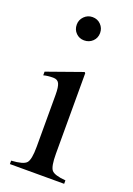

<svg xmlns="http://www.w3.org/2000/svg" viewBox="-134 -736 546 788"><g transform="rotate(20 139.0 -341.5)"><path d="M180 -632Q180 -610 165 -595.5Q150 -581 128 -581Q107 -581 92.5 -595.5Q78 -610 78 -632Q78 -653 93 -668Q108 -683 129 -683Q151 -683 165.5 -668Q180 -653 180 -632ZM253 0H16V-15Q68 -18 81.5 -33Q95 -48 95 -104V-331Q95 -366 88 -380Q81 -394 62 -394Q38 -394 20 -389V-405L175 -460L179 -456V-105Q179 -49 191.5 -34Q204 -19 253 -15Z"/></g></svg>

Font: STIX
Style: Regular
Weight: 400
Designer: MicroPress Inc., with final additions and corrections provided by Coen Hoffman, Elsevier (retired)
Version: Version 1.1.1